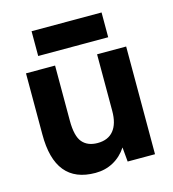

<svg xmlns="http://www.w3.org/2000/svg" viewBox="-104 -762 777 861"><g transform="rotate(-15 284.5 -332.0)"><path d="M380 -67Q355 -29 317.5 -8.5Q280 12 234 12Q47 12 48 -217V-500H183V-244Q183 -172 207.5 -143.5Q232 -115 278 -115Q327 -115 352.5 -146.5Q378 -178 378 -237V-500H513V0H386ZM121 -676H446V-561H121Z"/></g></svg>

Font: Oak Sans
Style: Bold
Weight: 700
Designer: Erik Kennedy, Walven
Foundry: Erik Kennedy, Walven
Version: Version 1.000